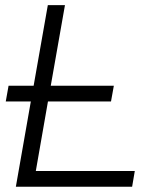

<svg xmlns="http://www.w3.org/2000/svg" viewBox="-20 -713 626 733"><path d="M2 -325.7H97.7L40.5 0H484.4L494.6 -60.1H116.7L163.1 -325.7H403.8L414.6 -385.7H173.8L228 -693.4H162.6L108.4 -385.7H12.7Z"/></svg>

Font: Cascadia Code NF Light
Style: Italic
Weight: 300
Italic angle: -10°
Monospace: yes
Designer: Aaron Bell
Foundry: Saja Typeworks
Version: Version 2404.023